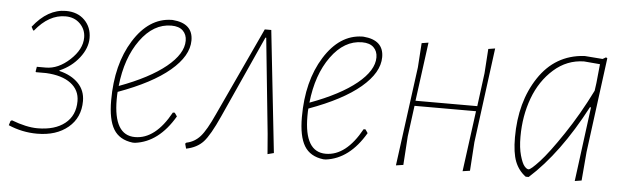

<svg xmlns="http://www.w3.org/2000/svg" viewBox="-38 -577 2313 706"><g transform="rotate(5 1118.5 -224.5)"><path d="M114 3Q59 3 8 -19L13 -35L18 -38Q73 -17 114 -17Q178 -17 215 -46.5Q252 -76 252 -129Q252 -170 219.5 -194.5Q187 -219 128 -222H91L89 -224L92 -242H125Q171 -242 213.5 -281.5Q256 -321 256 -364Q256 -394 235 -415Q214 -436 181 -436Q120 -436 70 -374H67L60 -387Q114 -456 181 -456Q224 -456 250 -430Q276 -404 276 -364Q276 -327 248 -291Q220 -255 176 -236V-234Q221 -223 246.5 -196.5Q272 -170 272 -131Q272 -70 228.5 -33.5Q185 3 114 3Z M621 -105Q563 -6 476 5H467Q418 -1 396.5 -36.5Q375 -72 375 -143Q375 -276 431 -365.5Q487 -455 570 -457H575Q650 -451 650 -388Q650 -331 585 -276Q520 -221 396 -176Q395 -167 395 -148Q395 -16 474 -16Q549 -16 605 -118H612ZM572 -436Q506 -436 457.5 -369Q409 -302 398 -198Q509 -239 569 -288Q629 -337 629 -385Q629 -408 614.5 -422Q600 -436 572 -436Z M915 -452H939L988 -2L965 4L959 -70L923 -422H920L783 -119Q751 -48 728 -23Q705 2 665 10L660 -8L664 -12Q694 -18 715 -41.5Q736 -65 764 -127Z M1325 -105Q1267 -6 1180 5H1171Q1122 -1 1100.5 -36.5Q1079 -72 1079 -143Q1079 -276 1135 -365.5Q1191 -455 1274 -457H1279Q1354 -451 1354 -388Q1354 -331 1289 -276Q1224 -221 1100 -176Q1099 -167 1099 -148Q1099 -16 1178 -16Q1253 -16 1309 -118H1316ZM1276 -436Q1210 -436 1161.5 -369Q1113 -302 1102 -198Q1213 -239 1273 -288Q1333 -337 1333 -385Q1333 -408 1318.5 -422Q1304 -436 1276 -436Z M1519 -456 1490 -239H1718L1734 -362L1740 -452L1765 -456L1719 -106L1712 0L1685 4L1715 -220H1488L1473 -106L1466 0L1439 4L1488 -362L1494 -452Z M2093 -457H2097L2162 -452L2174 -459L2179 -456L2133 -106L2124 0L2099 4L2135 -271H2131Q2038 -94 1929 4H1918Q1891 -16 1878.5 -48Q1866 -80 1866 -137Q1866 -268 1926.5 -359Q1987 -450 2093 -457ZM1886 -141Q1886 -100 1894 -72Q1902 -44 1910.5 -34Q1919 -24 1926 -24Q1934 -24 1965.5 -58Q1997 -92 2048 -168Q2099 -244 2143 -333L2147 -362L2154 -432L2095 -437Q2032 -436 1983.5 -393Q1935 -350 1910.5 -284Q1886 -218 1886 -141Z"/></g></svg>

Font: Alegreya Sans SC Thin
Style: Italic
Weight: 100
Italic angle: -7°
Designer: Juan Pablo del Peral
Foundry: Huerta Tipografica
Version: Version 2.007